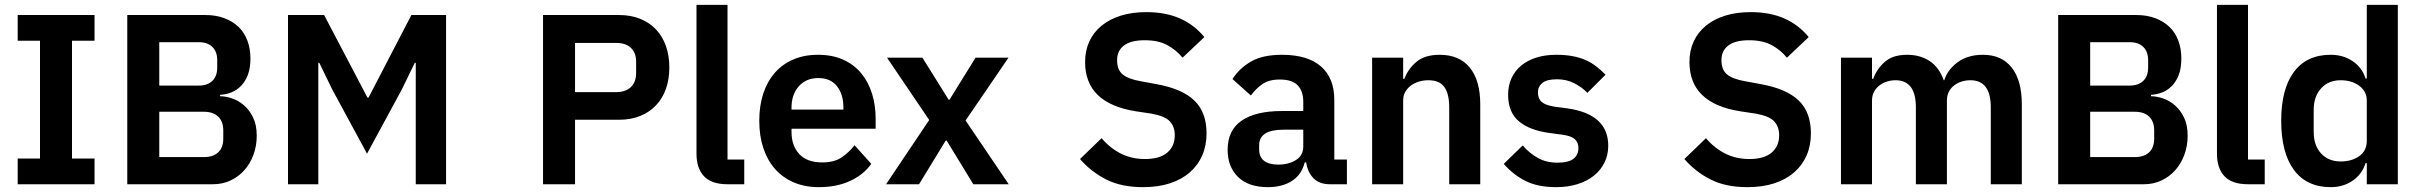

<svg xmlns="http://www.w3.org/2000/svg" viewBox="-20 -760 9985 792"><path d="M53 0V-106H145V-592H53V-698H370V-592H277V-106H370V0Z M505 -698H828Q871 -698 905.5 -685Q940 -672 964 -649Q988 -626 1000.5 -592.5Q1013 -559 1013 -519Q1013 -479 1002.5 -451.5Q992 -424 974.5 -406Q957 -388 934.5 -379Q912 -370 888 -369V-363Q911 -363 937.5 -354Q964 -345 986.5 -325.5Q1009 -306 1024 -275.5Q1039 -245 1039 -200Q1039 -158 1025.5 -121.5Q1012 -85 988 -58Q964 -31 931 -15.5Q898 0 859 0H505ZM637 -112H821Q859 -112 880 -131.5Q901 -151 901 -188V-222Q901 -259 880 -279Q859 -299 821 -299H637ZM637 -407H800Q836 -407 856 -426.5Q876 -446 876 -481V-512Q876 -547 856 -566.5Q836 -586 800 -586H637Z M1695 -501H1691L1637 -390L1494 -126L1351 -390L1297 -501H1293V0H1168V-698H1317L1496 -357H1500L1677 -698H1820V0H1695Z M2220 0V-698H2534Q2582 -698 2620.5 -682.5Q2659 -667 2686 -638.5Q2713 -610 2727 -570Q2741 -530 2741 -482Q2741 -433 2727 -393.5Q2713 -354 2686 -325.5Q2659 -297 2620.5 -281.5Q2582 -266 2534 -266H2352V0ZM2352 -380H2522Q2560 -380 2582 -400.5Q2604 -421 2604 -459V-505Q2604 -543 2582 -563Q2560 -583 2522 -583H2352Z M2981 0Q2915 0 2884 -33Q2853 -66 2853 -126V-740H2981V-102H3050V0Z M3358 12Q3300 12 3254.5 -7.5Q3209 -27 3177.5 -62.5Q3146 -98 3129 -148.5Q3112 -199 3112 -262Q3112 -324 3128.5 -374Q3145 -424 3176 -459.5Q3207 -495 3252 -514.5Q3297 -534 3354 -534Q3415 -534 3460 -513Q3505 -492 3534 -456Q3563 -420 3577.5 -372.5Q3592 -325 3592 -271V-229H3245V-216Q3245 -159 3277 -124.5Q3309 -90 3372 -90Q3420 -90 3450.5 -110Q3481 -130 3505 -161L3574 -84Q3542 -39 3486.5 -13.5Q3431 12 3358 12ZM3356 -438Q3305 -438 3275 -404Q3245 -370 3245 -316V-308H3459V-317Q3459 -371 3432.5 -404.5Q3406 -438 3356 -438Z M3635 0 3813 -265 3639 -522H3785L3893 -349H3897L4004 -522H4140L3963 -263L4141 0H3995L3885 -180H3881L3771 0Z M4695 12Q4605 12 4542.5 -20Q4480 -52 4435 -104L4524 -190Q4560 -148 4604.5 -126Q4649 -104 4703 -104Q4764 -104 4795 -130.5Q4826 -157 4826 -202Q4826 -237 4806 -259Q4786 -281 4731 -291L4665 -301Q4456 -334 4456 -504Q4456 -551 4473.5 -589Q4491 -627 4524 -654Q4557 -681 4603.5 -695.5Q4650 -710 4709 -710Q4788 -710 4847 -684Q4906 -658 4948 -607L4858 -522Q4832 -554 4795 -574Q4758 -594 4702 -594Q4645 -594 4616.5 -572.5Q4588 -551 4588 -512Q4588 -472 4611 -453Q4634 -434 4685 -425L4750 -413Q4856 -394 4906.5 -345.5Q4957 -297 4957 -210Q4957 -160 4939.5 -119.5Q4922 -79 4888.5 -49.5Q4855 -20 4806.5 -4Q4758 12 4695 12Z M5465 0Q5423 0 5398.5 -24.5Q5374 -49 5368 -90H5362Q5349 -39 5309 -13.5Q5269 12 5210 12Q5130 12 5087 -30Q5044 -72 5044 -142Q5044 -223 5102 -262.5Q5160 -302 5267 -302H5356V-340Q5356 -384 5333 -408Q5310 -432 5259 -432Q5214 -432 5186.5 -412.5Q5159 -393 5140 -366L5064 -434Q5093 -479 5141 -506.5Q5189 -534 5268 -534Q5374 -534 5429 -486Q5484 -438 5484 -348V-102H5536V0ZM5253 -81Q5296 -81 5326 -100Q5356 -119 5356 -156V-225H5274Q5174 -225 5174 -161V-144Q5174 -112 5194.5 -96.5Q5215 -81 5253 -81Z M5640 0V-522H5768V-435H5773Q5789 -477 5823.5 -505.5Q5858 -534 5919 -534Q6000 -534 6043 -481Q6086 -428 6086 -330V0H5958V-317Q5958 -373 5938 -401Q5918 -429 5872 -429Q5852 -429 5833.5 -423.5Q5815 -418 5800.5 -407.5Q5786 -397 5777 -381.5Q5768 -366 5768 -345V0Z M6399 12Q6324 12 6273 -13.5Q6222 -39 6183 -84L6261 -160Q6290 -127 6324.5 -108Q6359 -89 6404 -89Q6450 -89 6470.5 -105Q6491 -121 6491 -149Q6491 -172 6476.5 -185.5Q6462 -199 6427 -204L6375 -211Q6290 -222 6245.5 -259.5Q6201 -297 6201 -369Q6201 -407 6215 -437.5Q6229 -468 6255 -489.5Q6281 -511 6317.5 -522.5Q6354 -534 6399 -534Q6437 -534 6466.5 -528.5Q6496 -523 6520 -512.5Q6544 -502 6564 -486.5Q6584 -471 6603 -452L6528 -377Q6505 -401 6473 -417Q6441 -433 6403 -433Q6361 -433 6342.5 -418Q6324 -403 6324 -379Q6324 -353 6339.5 -339.5Q6355 -326 6392 -320L6445 -313Q6614 -289 6614 -159Q6614 -121 6598.5 -89.5Q6583 -58 6555 -35.5Q6527 -13 6487.5 -0.5Q6448 12 6399 12Z M7188 12Q7098 12 7035.5 -20Q6973 -52 6928 -104L7017 -190Q7053 -148 7097.5 -126Q7142 -104 7196 -104Q7257 -104 7288 -130.5Q7319 -157 7319 -202Q7319 -237 7299 -259Q7279 -281 7224 -291L7158 -301Q6949 -334 6949 -504Q6949 -551 6966.5 -589Q6984 -627 7017 -654Q7050 -681 7096.5 -695.5Q7143 -710 7202 -710Q7281 -710 7340 -684Q7399 -658 7441 -607L7351 -522Q7325 -554 7288 -574Q7251 -594 7195 -594Q7138 -594 7109.5 -572.5Q7081 -551 7081 -512Q7081 -472 7104 -453Q7127 -434 7178 -425L7243 -413Q7349 -394 7399.5 -345.5Q7450 -297 7450 -210Q7450 -160 7432.5 -119.5Q7415 -79 7381.5 -49.5Q7348 -20 7299.5 -4Q7251 12 7188 12Z M7574 0V-522H7702V-435H7707Q7722 -476 7755 -505Q7788 -534 7847 -534Q7901 -534 7940 -508Q7979 -482 7998 -429H8000Q8014 -473 8055.5 -503.5Q8097 -534 8160 -534Q8237 -534 8278.5 -481Q8320 -428 8320 -330V0H8192V-317Q8192 -429 8108 -429Q8089 -429 8071.5 -423.5Q8054 -418 8040.5 -407.5Q8027 -397 8019 -381.5Q8011 -366 8011 -345V0H7883V-317Q7883 -429 7799 -429Q7781 -429 7763.5 -423.5Q7746 -418 7732.5 -407.5Q7719 -397 7710.5 -381.5Q7702 -366 7702 -345V0Z M8470 -698H8793Q8836 -698 8870.5 -685Q8905 -672 8929 -649Q8953 -626 8965.5 -592.5Q8978 -559 8978 -519Q8978 -479 8967.5 -451.5Q8957 -424 8939.5 -406Q8922 -388 8899.5 -379Q8877 -370 8853 -369V-363Q8876 -363 8902.5 -354Q8929 -345 8951.5 -325.5Q8974 -306 8989 -275.5Q9004 -245 9004 -200Q9004 -158 8990.5 -121.5Q8977 -85 8953 -58Q8929 -31 8896 -15.5Q8863 0 8824 0H8470ZM8602 -112H8786Q8824 -112 8845 -131.5Q8866 -151 8866 -188V-222Q8866 -259 8845 -279Q8824 -299 8786 -299H8602ZM8602 -407H8765Q8801 -407 8821 -426.5Q8841 -446 8841 -481V-512Q8841 -547 8821 -566.5Q8801 -586 8765 -586H8602Z M9253 0Q9187 0 9156 -33Q9125 -66 9125 -126V-740H9253V-102H9322V0Z M9743 -87H9738Q9724 -42 9685 -15Q9646 12 9594 12Q9495 12 9442.5 -59Q9390 -130 9390 -262Q9390 -393 9442.5 -463.5Q9495 -534 9594 -534Q9646 -534 9685 -507.5Q9724 -481 9738 -436H9743V-740H9871V0H9743ZM9635 -94Q9681 -94 9712 -116Q9743 -138 9743 -179V-345Q9743 -383 9712 -406Q9681 -429 9635 -429Q9585 -429 9554.5 -395.5Q9524 -362 9524 -306V-216Q9524 -160 9554.5 -127Q9585 -94 9635 -94Z"/></svg>

Font: IBM Plex Sans SmBld
Style: Regular
Weight: 600
Designer: Mike Abbink, Paul van der Laan, Pieter van Rosmalen
Foundry: Bold Monday
Version: Version 3.005